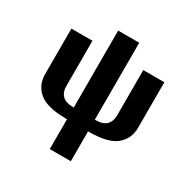

<svg xmlns="http://www.w3.org/2000/svg" viewBox="-181 -779 1134 1152"><g transform="rotate(30 386.0 -203.5)"><path d="M708 -484V-169Q708 -92 652 -46Q596 0 466 0H459V207H313V0H306Q176 0 120 -46Q64 -92 64 -169V-484H210V-169Q210 -128 234 -104.5Q258 -81 306 -81H313V-614H459V-81H466Q514 -81 538 -104.5Q562 -128 562 -169V-484Z"/></g></svg>

Font: Play
Style: Bold
Weight: 700
Designer: Jonas Hecksher (Cyrillic expansion: Cyreal)
Foundry: Jonas Hecksher, Playtype, e-types AS
Version: Version 2.101; ttfautohint (v1.5.65-e2d9)